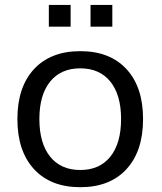

<svg xmlns="http://www.w3.org/2000/svg" viewBox="-20 -758 663 787"><path d="M51.3 -270.1Q51.3 -401.1 119.5 -474.7Q187.7 -548.3 309.2 -548.3Q430.4 -548.3 498.4 -474.7Q566.4 -401.1 566.4 -270.1Q566.4 -138.5 498.4 -64.6Q430.4 9.3 309.2 9.3Q187.7 9.3 119.5 -64.6Q51.3 -138.5 51.3 -270.1ZM476.3 -270.3Q476.3 -368.9 432.4 -423.4Q388.5 -477.9 309 -477.9Q229.5 -477.9 185.4 -423.4Q141.4 -368.9 141.4 -270.3Q141.4 -170.8 185.4 -116Q229.5 -61.2 309 -61.2Q388.5 -61.2 432.4 -116Q476.3 -170.8 476.3 -270.3ZM351.1 -737.8H440.4V-648.7H351.1ZM180.2 -737.8H269.5V-648.7H180.2Z"/></svg>

Font: Min Sans VF VF
Style: Regular
Weight: 400
Designer: Jinseong-Kim, NotoSansCJK, Nunito
Foundry: Jinseong-Kim
Version: Version 1.420;Glyphs 3.1.2 (3151)